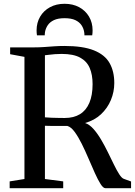

<svg xmlns="http://www.w3.org/2000/svg" viewBox="-20 -993 713 1013"><path d="M31 0V-36L109 -48.5V-693L33.5 -707V-743H158.5Q188 -743 215 -745Q242 -747 267.5 -748.8Q293 -750.5 319.5 -750.5Q418 -750.5 475.8 -727.2Q533.5 -704 558.2 -660.2Q583 -616.5 583 -555Q583 -508.5 565 -465.2Q547 -422 512.8 -390Q478.5 -358 429 -344Q452.5 -336 473.5 -312.2Q494.5 -288.5 513.5 -256.2Q532.5 -224 549.2 -189.8Q566 -155.5 581 -124.8Q596 -94 609 -73.8Q622 -53.5 633 -49.5L671.5 -35.5V0H536.5Q524.5 0 510.5 -22.2Q496.5 -44.5 480.5 -80Q464.5 -115.5 447.2 -156Q430 -196.5 411.5 -233.8Q393 -271 374 -297Q355 -323 335.5 -328.5Q324.5 -328.5 307.5 -328.5Q290.5 -328.5 272.5 -328.5Q254.5 -328.5 239.5 -328.8Q224.5 -329 217 -329.5V-48.5L313.5 -36V0ZM321.5 -370.5Q369 -370.5 401.8 -390.5Q434.5 -410.5 451.5 -450.5Q468.5 -490.5 468.5 -549Q468.5 -599 453.2 -634.5Q438 -670 402.5 -689.2Q367 -708.5 305.5 -708.5Q286 -708.5 269.8 -707.2Q253.5 -706 240.5 -704.2Q227.5 -702.5 217 -701.5V-374Q231 -372.5 251.5 -371.8Q272 -371 291.5 -370.8Q311 -370.5 321.5 -370.5ZM320.5 -973Q364.5 -973 397.8 -955Q431 -937 449.8 -905.2Q468.5 -873.5 468.5 -832.5Q468.5 -825.5 468 -819.5Q467.5 -813.5 466.5 -806.5H425.5Q425.5 -810.5 425.2 -815.2Q425 -820 424 -824.5Q421 -843.5 410 -860Q399 -876.5 377.5 -886.8Q356 -897 320.5 -897Q286 -897 264.5 -886.8Q243 -876.5 232 -860Q221 -843.5 217.5 -824.5Q217 -820 216.5 -815.2Q216 -810.5 216 -806.5H175Q174 -813.5 173.5 -819.5Q173 -825.5 173 -832.5Q173 -873.5 191.8 -905.2Q210.5 -937 243.8 -955Q277 -973 320.5 -973Z"/></svg>

Font: Merriweather 72pt
Style: Regular
Weight: 400
Version: Version 2.100